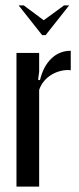

<svg xmlns="http://www.w3.org/2000/svg" viewBox="-20 -691 293 711"><path d="M125 -495V-425L121 -396L128 -394Q140 -445 170 -474Q200 -503 242 -503V-431Q224 -433 205.5 -428.5Q187 -424 171 -414.5Q155 -405 143 -390.5Q131 -376 125 -358V0H41V-495ZM68 -671 142 -616 217 -671H236L149 -561H136L49 -671Z"/></svg>

Font: Moniqa SemBd Heading
Style: Regular
Weight: 600
Designer: Rajesh Rajput
Foundry: Rajesh Rajput
Version: Version 1.000